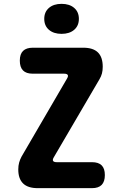

<svg xmlns="http://www.w3.org/2000/svg" viewBox="-20 -978 640 998"><path d="M176 0Q125 0 100 -24.5Q75 -49 75 -97Q75 -117 79.5 -133Q84 -149 92 -164L328 -569Q336 -582 332 -588.5Q328 -595 313 -595H150Q116 -595 99.5 -612Q83 -629 83 -663Q83 -697 100 -713.5Q117 -730 151 -730H413Q464 -730 489 -705.5Q514 -681 514 -631Q514 -612 510 -596.5Q506 -581 497 -566L260 -161Q252 -148 256 -141.5Q260 -135 275 -135H458Q492 -135 508.5 -118.5Q525 -102 525 -68Q525 -34 508.5 -17Q492 0 458 0ZM300 -802Q259 -802 234.5 -823Q210 -844 210 -880Q210 -916 234.5 -937Q259 -958 300 -958Q341 -958 365.5 -937Q390 -916 390 -880Q390 -844 365.5 -823Q341 -802 300 -802Z"/></svg>

Font: Maple Mono ExtraBold
Style: Regular
Weight: 800
Monospace: yes
Designer: subframe7536
Version: Version 7.000